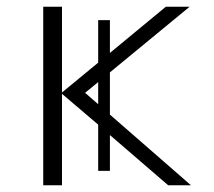

<svg xmlns="http://www.w3.org/2000/svg" viewBox="-20 -553 640 573"><path d="M234 -276 273 -308V-242ZM165 -273 273 -181V-43H308V-150L482 0H550L308 -211V-337L546 -533H475L308 -395V-493H273V-366L165 -277V-533H109V0H165Z"/></svg>

Font: Noto Sans Mono UI Light
Style: Regular
Weight: 300
Designer: Monotype Design team
Foundry: Monotype Imaging Inc.
Version: 1.000